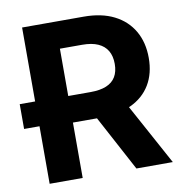

<svg xmlns="http://www.w3.org/2000/svg" viewBox="-81 -803 838 880"><g transform="rotate(-10 338.0 -363.5)"><path d="M170.1 -267.8H7.8V-383.2H170.1ZM79.5 0V-727.3H366.1Q448.9 -727.3 507.1 -698Q565.3 -668.7 596.2 -615.2Q627.1 -561.8 627.1 -489.7Q627.1 -417.3 595.7 -365.2Q564.3 -313.2 505.1 -285.5Q446 -257.8 362.6 -257.8H170.5V-381.4H337.4Q381.7 -381.4 410.9 -393.5Q440 -405.5 454.4 -429.7Q468.8 -453.8 468.8 -489.7Q468.8 -525.9 454.2 -550.8Q439.6 -575.6 410.5 -588.6Q381.4 -601.6 337 -601.6H233.3V0ZM472.3 -331 652.7 0H483.3L306.1 -331Z"/></g></svg>

Font: InterMG
Style: Bold
Weight: 700
Designer: Rasmus Andersson
Foundry: rsms
Version: Version 3.019;December 26, 2023;FontCreator 15.0.0.2955 64-b